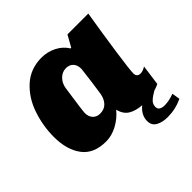

<svg xmlns="http://www.w3.org/2000/svg" viewBox="-171 -674 970 970"><g transform="rotate(-45 314.0 -189.0)"><path d="M602 119Q551 143 495 143Q458 143 432.5 129Q407 115 407 83Q407 41 446 9Q403 6 375 -11Q347 -28 337 -68Q310 -34 269.5 -12Q229 10 188 10Q100 10 58.5 -46Q17 -102 17 -193Q17 -271 42.5 -346.5Q68 -422 122.5 -471.5Q177 -521 257 -521Q298 -521 335 -502.5Q372 -484 393 -450H398L432 -511H581Q560 -384 544 -272.5Q528 -161 528 -137Q528 -110 554 -110Q571 -110 591 -123L576 -13Q558 -4 542 0Q517 14 502 28Q487 42 487 62Q487 77 498 83.5Q509 90 526 90Q557 90 595 76ZM349 -257Q359 -333 359 -338Q359 -366 344.5 -381Q330 -396 306 -396Q279 -396 259 -376Q239 -356 234 -326Q213 -182 213 -168Q213 -142 227.5 -126.5Q242 -111 266 -111Q297 -111 315 -130.5Q333 -150 338 -181Z"/></g></svg>

Font: Chivo Black Italic
Style: Regular
Weight: 900
Italic angle: -8.05°
Designer: Hector Gatti
Foundry: Omnibus-Type
Version: Version 1.007